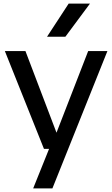

<svg xmlns="http://www.w3.org/2000/svg" viewBox="-20 -828 624 1068"><path d="M164.5 220 253 0 291 -81.5 470.5 -544H577.5L271.5 220ZM224.5 0 7 -544H121.5L328.5 0ZM241.5 -623.5 362 -808H480.5L343.5 -623.5Z"/></svg>

Font: Encode Sans SemiExpanded Medium
Style: Regular
Weight: 500
Width: 6
Designer: Multiple Designers
Foundry: Impallari Type
Version: Version 3.002